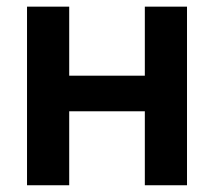

<svg xmlns="http://www.w3.org/2000/svg" viewBox="-20 -549 634 569"><path d="M441.9 -324.7V-219.2H151.4V-324.7ZM185.1 -529.3V0H60.1V-529.3ZM534.2 -529.3V0H409.2V-529.3Z"/></svg>

Font: Inter 24pt SemiBold
Style: Regular
Weight: 600
Designer: Rasmus Andersson
Foundry: rsms
Version: Version 4.001;git-66647c0bb